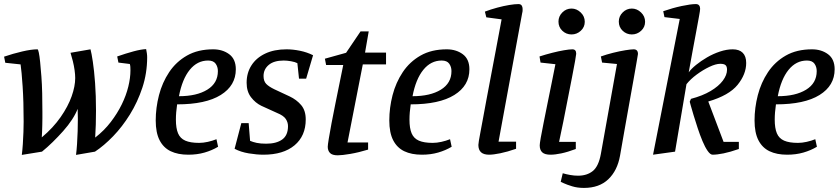

<svg xmlns="http://www.w3.org/2000/svg" viewBox="-20 -750 4115 942"><path d="M87 10Q90 -13 92 -43Q94 -73 95 -102.5Q96 -132 96 -153Q96 -252 91 -326.5Q86 -401 81 -434L6 -442L0 -472Q44 -487 89 -497.5Q134 -508 164 -508Q167 -508 170.5 -491.5Q174 -475 177 -445Q180 -415 183 -376Q186 -337 187 -292.5Q188 -248 188 -201Q188 -187 188 -170.5Q188 -154 187.5 -137Q187 -120 186.5 -104Q186 -88 185 -76Q241 -123 277.5 -175.5Q314 -228 331.5 -277.5Q349 -327 349 -367Q349 -384 346 -405.5Q343 -427 337.5 -449.5Q332 -472 326 -491L424 -508Q429 -490 435.5 -447Q442 -404 446.5 -342.5Q451 -281 451 -207Q451 -175 450 -139Q449 -103 447 -75Q491 -109 523.5 -151.5Q556 -194 577.5 -238Q599 -282 609.5 -325Q620 -368 620 -405Q620 -415 619.5 -422Q619 -429 617 -436L561 -443L555 -473Q598 -488 635 -498Q672 -508 697 -509Q699 -499 700.5 -489Q702 -479 702 -469Q702 -391 678.5 -320Q655 -249 617.5 -188.5Q580 -128 535 -81.5Q490 -35 446 -6L353 10Q356 -13 358 -43.5Q360 -74 361 -106Q362 -138 362 -166.5Q362 -195 361 -216Q352 -192 333.5 -163.5Q315 -135 290 -107Q265 -79 238.5 -53Q212 -27 186 -6Z M904 9Q853 9 817.5 -8Q782 -25 763 -62Q744 -99 744 -159Q744 -221 760 -283Q776 -345 810 -396Q844 -447 897.5 -477.5Q951 -508 1026 -508Q1072 -508 1104.5 -484Q1137 -460 1137 -410Q1137 -330 1063 -284Q989 -238 849 -238Q846 -217 844.5 -199Q843 -181 843 -163Q843 -121 853.5 -96Q864 -71 889 -60Q914 -49 957 -49Q977 -49 999.5 -54Q1022 -59 1042 -67L1050 -30Q1020 -12 983.5 -1.5Q947 9 904 9ZM858 -278Q945 -278 997 -310Q1049 -342 1049 -401Q1049 -422 1038 -437.5Q1027 -453 1001 -453Q948 -453 911 -407.5Q874 -362 858 -278Z M1272 9Q1240 9 1200.5 2.5Q1161 -4 1131 -20L1164 -146H1200L1207 -59Q1221 -53 1239.5 -49Q1258 -45 1286 -45Q1336 -45 1364.5 -65.5Q1393 -86 1393 -131Q1393 -150 1382 -166.5Q1371 -183 1339 -196L1262 -231Q1233 -245 1211.5 -273Q1190 -301 1190 -344Q1190 -392 1213.5 -429Q1237 -466 1281 -487Q1325 -508 1386 -508Q1417 -508 1451.5 -501Q1486 -494 1516 -479L1482 -364H1447L1439 -440Q1428 -446 1408 -449.5Q1388 -453 1372 -453Q1324 -453 1298.5 -431.5Q1273 -410 1273 -377Q1273 -352 1286 -338.5Q1299 -325 1326 -312L1401 -277Q1435 -261 1457.5 -234.5Q1480 -208 1480 -164Q1480 -83 1425 -37Q1370 9 1272 9Z M1637 12Q1610 12 1599 0.5Q1588 -11 1588 -30Q1588 -38 1593 -69Q1598 -100 1606.5 -145Q1615 -190 1625.5 -241.5Q1636 -293 1646 -342.5Q1656 -392 1664 -431H1580L1574 -462L1678 -491L1749 -596H1789L1771 -492H1874V-434H1760L1685 -51H1786V-16Q1740 -2 1699 5Q1658 12 1637 12Z M2050 9Q1999 9 1963.5 -8Q1928 -25 1909 -62Q1890 -99 1890 -159Q1890 -221 1906 -283Q1922 -345 1956 -396Q1990 -447 2043.5 -477.5Q2097 -508 2172 -508Q2218 -508 2250.5 -484Q2283 -460 2283 -410Q2283 -330 2209 -284Q2135 -238 1995 -238Q1992 -217 1990.5 -199Q1989 -181 1989 -163Q1989 -121 1999.5 -96Q2010 -71 2035 -60Q2060 -49 2103 -49Q2123 -49 2145.5 -54Q2168 -59 2188 -67L2196 -30Q2166 -12 2129.5 -1.5Q2093 9 2050 9ZM2004 -278Q2091 -278 2143 -310Q2195 -342 2195 -401Q2195 -422 2184 -437.5Q2173 -453 2147 -453Q2094 -453 2057 -407.5Q2020 -362 2004 -278Z M2380 9Q2353 9 2340 -3Q2327 -15 2327 -39Q2327 -43 2329.5 -59.5Q2332 -76 2337.5 -103.5Q2343 -131 2350 -170.5Q2357 -210 2366.5 -260Q2376 -310 2387.5 -371Q2399 -432 2412.5 -503Q2426 -574 2441 -655L2366 -665L2359 -693Q2388 -704 2419.5 -712.5Q2451 -721 2478.5 -725.5Q2506 -730 2523 -730Q2535 -730 2539.5 -723Q2544 -716 2544 -707Q2544 -704 2544 -698.5Q2544 -693 2542 -686L2426 -55H2512V-20Q2469 -5 2434.5 2Q2400 9 2380 9Z M2681 9Q2653 9 2640.5 -2.5Q2628 -14 2628 -37Q2628 -45 2633 -74Q2638 -103 2647 -147Q2656 -191 2666 -241.5Q2676 -292 2686.5 -342.5Q2697 -393 2705 -435L2632 -443L2627 -473Q2658 -483 2689.5 -491Q2721 -499 2747.5 -503.5Q2774 -508 2788 -508Q2798 -508 2802.5 -502.5Q2807 -497 2807 -486Q2807 -482 2801.5 -450.5Q2796 -419 2786.5 -371Q2777 -323 2766 -266.5Q2755 -210 2744 -154.5Q2733 -99 2723 -54H2805V-19Q2765 -4 2734 2.5Q2703 9 2681 9ZM2784 -581Q2758 -581 2739 -599Q2720 -617 2720 -644Q2720 -670 2739 -689Q2758 -708 2784 -708Q2809 -708 2829 -689Q2849 -670 2849 -643Q2849 -617 2829.5 -599Q2810 -581 2784 -581Z M2845 172Q2813 172 2787 164Q2761 156 2746 149Q2731 142 2731 142L2741 100Q2758 105 2777.5 108.5Q2797 112 2816 112Q2860 112 2888.5 89Q2917 66 2928 5L3007 -436L2934 -443L2928 -473Q2956 -483 2988 -491Q3020 -499 3048 -503.5Q3076 -508 3089 -508Q3110 -508 3110 -485Q3110 -483 3104 -449Q3098 -415 3088.5 -360.5Q3079 -306 3067 -240.5Q3055 -175 3043.5 -108.5Q3032 -42 3022 14Q3009 87 2964.5 129.5Q2920 172 2845 172ZM3080 -581Q3054 -581 3035 -599Q3016 -617 3016 -644Q3016 -670 3035 -689Q3054 -708 3080 -708Q3105 -708 3125 -689Q3145 -670 3145 -643Q3145 -617 3125.5 -599Q3106 -581 3080 -581Z M3184 9 3315 -657 3240 -666 3234 -695Q3280 -711 3324.5 -720.5Q3369 -730 3394 -730Q3405 -730 3410 -723.5Q3415 -717 3415 -707Q3415 -699 3409.5 -669.5Q3404 -640 3396 -596Q3388 -552 3378 -499.5Q3368 -447 3359 -395Q3371 -412 3395 -431.5Q3419 -451 3449 -468.5Q3479 -486 3512 -497Q3545 -508 3575 -508Q3607 -508 3624 -491Q3641 -474 3641 -441Q3641 -386 3599 -334Q3557 -282 3455 -252L3530 -54H3605V-19Q3562 -4 3530 2.5Q3498 9 3476 9Q3465 9 3452 -9.5Q3439 -28 3426.5 -58Q3414 -88 3403 -121.5Q3392 -155 3383 -184.5Q3374 -214 3369 -232.5Q3364 -251 3364 -251L3370 -265Q3427 -280 3466.5 -303.5Q3506 -327 3526.5 -354.5Q3547 -382 3547 -408Q3547 -424 3539.5 -430.5Q3532 -437 3514 -437Q3492 -437 3460.5 -422Q3429 -407 3398.5 -384.5Q3368 -362 3348 -337L3292 -6Z M3842 9Q3791 9 3755.5 -8Q3720 -25 3701 -62Q3682 -99 3682 -159Q3682 -221 3698 -283Q3714 -345 3748 -396Q3782 -447 3835.5 -477.5Q3889 -508 3964 -508Q4010 -508 4042.5 -484Q4075 -460 4075 -410Q4075 -330 4001 -284Q3927 -238 3787 -238Q3784 -217 3782.5 -199Q3781 -181 3781 -163Q3781 -121 3791.5 -96Q3802 -71 3827 -60Q3852 -49 3895 -49Q3915 -49 3937.5 -54Q3960 -59 3980 -67L3988 -30Q3958 -12 3921.5 -1.5Q3885 9 3842 9ZM3796 -278Q3883 -278 3935 -310Q3987 -342 3987 -401Q3987 -422 3976 -437.5Q3965 -453 3939 -453Q3886 -453 3849 -407.5Q3812 -362 3796 -278Z"/></svg>

Font: Manuale Medium
Style: Italic
Weight: 500
Italic angle: -11°
Version: Version 1.002